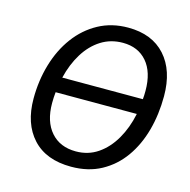

<svg xmlns="http://www.w3.org/2000/svg" viewBox="-107 -830 936 946"><g transform="rotate(15 360.5 -357.5)"><path d="M337 10Q209 10 140.5 -64.5Q72 -139 72 -267Q72 -359 96.5 -442Q121 -525 168 -588.5Q215 -652 282 -688.5Q349 -725 433 -725Q555 -725 622.5 -650Q690 -575 690 -444Q690 -351 667.5 -269Q645 -187 600.5 -124.5Q556 -62 490 -26Q424 10 337 10ZM182 -403H593Q594 -413 594.5 -423.5Q595 -434 595 -446Q595 -541 550 -593.5Q505 -646 427 -646Q365 -646 316 -615Q267 -584 233 -529Q199 -474 182 -403ZM340 -69Q403 -69 452 -102.5Q501 -136 534.5 -194Q568 -252 583 -325H169Q166 -298 166 -269Q166 -175 212.5 -122Q259 -69 340 -69Z"/></g></svg>

Font: Noto Sans IKEA
Style: Italic
Weight: 400
Italic angle: -12°
Designer: Monotype Design Team
Foundry: Monotype Imaging Inc.
Version: Version 2.001